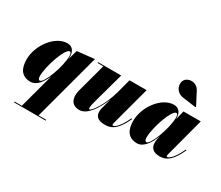

<svg xmlns="http://www.w3.org/2000/svg" viewBox="-160 -1133 2040 1774"><g transform="rotate(30 860.0 -246.0)"><path d="M355.5 -371C355.5 -431 327.5 -470 273.5 -470C145.5 -470 20 -305.5 20 -152.5C20 -55 58 10 153.5 10C217 10 264.5 -54.5 297 -131L196.5 241H119V250H456V241H375L566 -470L382.5 -450L353.5 -345.5C354.5 -356 355.5 -364.5 355.5 -371ZM348 -376C348 -263 267 -42.5 224 -42.5C209 -42.5 203.5 -60 203.5 -82.5C203.5 -187.5 281.5 -415.5 329.5 -415.5C340.5 -415.5 348 -402.5 348 -376Z M852 -460H604.5V-451H666L582.5 -141C560 -49 595.5 10 674 10C757 10 828.5 -98 876 -216.5L848 -110C845 -98.5 842.5 -83.5 842.5 -70.5C842.5 -18.5 873 10 950 10C1040.5 10 1089.5 -53 1141 -162L1132 -165C1071.5 -34.5 1028 -20.5 1017 -20.5C1011.5 -20.5 1009 -24 1009 -29.5C1009 -34 1010 -39 1011.5 -45L1123 -460H940.5L900.5 -308.5C853.5 -145.5 775.5 -42.5 755 -42.5C744 -42.5 741 -58 762.5 -136Z M1449 -569 1591.5 -549.5 1595.5 -555.5 1526.5 -688C1488 -761.5 1401 -749.5 1374 -710.5C1341 -662.5 1369.5 -580 1449 -569ZM1492.5 -371C1492.5 -431 1464.5 -470 1410.5 -470C1282.5 -470 1157 -305.5 1157 -152.5C1157 -55 1195 10 1290.5 10C1359 10 1409 -66.5 1442 -152L1433 -110C1431.5 -103 1430 -93 1430 -77.5C1430 -24.5 1460.5 10 1532 10C1619.5 10 1668.5 -53 1720 -162L1711 -165C1650.5 -34.5 1607 -20.5 1596 -20.5C1591 -20.5 1588 -24 1588 -29C1588 -33.5 1588.5 -38 1590 -43.5L1700.5 -460H1516L1492 -362C1492 -365.5 1492.5 -368.5 1492.5 -371ZM1485 -376C1485 -263 1404 -42.5 1361 -42.5C1346 -42.5 1340.5 -60 1340.5 -82.5C1340.5 -187.5 1418.5 -415.5 1466.5 -415.5C1477.5 -415.5 1485 -402.5 1485 -376Z"/></g></svg>

Font: Bodoni* 24pt Fatface
Style: Italic
Weight: 900
Italic angle: -13°
Version: Version 2.3